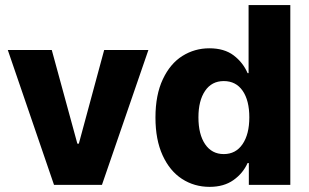

<svg xmlns="http://www.w3.org/2000/svg" viewBox="-20 -727 1215 755"><path d="M380.9 0H192.4L10.7 -530.3H183.6L284.2 -162.1H290L389.6 -530.3H563.5Z M591.3 -264.6Q591.3 -354 620.4 -415.5Q649.4 -477.1 697.5 -507.1Q745.6 -537.1 803.2 -537.1Q861.8 -537.1 898.7 -509.3Q935.5 -481.4 953.6 -439.5H957.5V-707H1121.6V0H958.5V-85.9H953.6Q935.5 -45.4 897.9 -18.8Q860.4 7.8 804.2 7.8Q744.1 7.8 695.8 -23.4Q647.5 -54.7 619.4 -116.2Q591.3 -177.7 591.3 -264.6ZM960.4 -265.6Q960.4 -332 934.1 -370.1Q907.7 -408.2 859.9 -408.2Q812.5 -408.2 786.4 -369.6Q760.3 -331.1 760.3 -265.6Q760.3 -198.7 786.6 -159.9Q813 -121.1 859.9 -121.1Q907.2 -121.1 933.8 -160.2Q960.4 -199.2 960.4 -265.6Z"/></svg>

Font: Pretendard GOV ExtraBold
Style: Regular
Weight: 800
Designer: Base glyphs from Inter by Rasmus Andersson; Hangeul glyphs from Noto Sans CJK(Source Han Sans) by Jang Soo-young and Kan
Foundry: Kil Hyung-jin
Version: Version 1.309